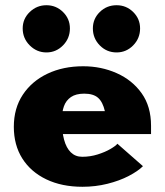

<svg xmlns="http://www.w3.org/2000/svg" viewBox="-20 -705 634 736"><path d="M296 11Q217 11 157.5 -17.5Q98 -46 65.5 -97.5Q33 -149 33 -219Q33 -290 67.5 -342Q102 -394 162 -422.5Q222 -451 299 -451Q368 -451 427.5 -424.5Q487 -398 523 -347.5Q559 -297 559 -223V-191H191V-279H382Q374 -314 356 -330Q338 -346 303 -346Q271 -346 252 -333Q233 -320 225 -297.5Q217 -275 217 -245Q217 -202 225.5 -170Q234 -138 251.5 -121Q269 -104 295 -104Q326 -104 354.5 -113Q383 -122 403.5 -134Q424 -146 430 -154L528 -68Q509 -49 473.5 -30.5Q438 -12 392 -0.5Q346 11 296 11ZM427 -504Q389 -504 362.5 -531Q336 -558 336 -596Q336 -633 362.5 -659Q389 -685 427 -685Q464 -685 490.5 -659Q517 -633 517 -596Q517 -558 490.5 -531Q464 -504 427 -504ZM158 -504Q121 -504 94 -531Q67 -558 67 -596Q67 -633 94 -659Q121 -685 158 -685Q195 -685 221.5 -659Q248 -633 248 -596Q248 -558 221.5 -531Q195 -504 158 -504Z"/></svg>

Font: Teachers ExtraBold
Style: Regular
Weight: 800
Designer: Alfredo Marco Pradil, Chank Diesel
Version: Version 1.001